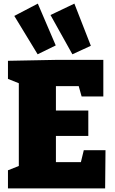

<svg xmlns="http://www.w3.org/2000/svg" viewBox="-20 -1041 636 1061"><path d="M427 -145 443 -211H563L561 0H24V-100L84 -124V-581L24 -605V-705L284 -710H551V-508H431L415 -565H289V-430H468V-290H289V-145ZM288 -790 188 -741 59 -953 189 -1021ZM482 -788 380 -741 259 -958 391 -1021Z"/></svg>

Font: Bitter Pro Black
Style: Regular
Weight: 900
Designer: Sol Matas, and Bitter project Authors
Foundry: Sol Matas
Version: Version 1.010